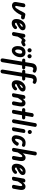

<svg xmlns="http://www.w3.org/2000/svg" viewBox="2874 -3842 1396 7184"><g transform="rotate(90 3572.0 -250.0)"><path d="M192.5 0.5Q150.5 0.5 116 -17.2Q81.5 -35 64.8 -71.8Q48 -108.5 58 -164.5L106 -439Q111.5 -468.5 136.8 -484.5Q162 -500.5 186.5 -500.5Q215.5 -500.5 235.5 -480.2Q255.5 -460 249.5 -424.5L202 -164.5Q197.5 -140 211 -129.5Q224.5 -119 233.5 -119Q256 -119 288 -160.2Q320 -201.5 360.2 -273.8Q400.5 -346 446.5 -439Q462.5 -470.5 479.8 -485.5Q497 -500.5 526 -500.5Q529 -500.5 536.5 -499.2Q544 -498 567.8 -493.5Q591.5 -489 642.5 -478.5Q674 -472.5 690 -453.8Q706 -435 706 -411.5Q706 -370 675.2 -351.8Q644.5 -333.5 601.5 -342L547.5 -352.5L544 -344Q498.5 -241.5 439.2 -164Q380 -86.5 316 -43Q252 0.5 192.5 0.5Z M854 9Q773 9 732 -36Q691 -81 691 -167.5Q691 -235.5 714.2 -297Q737.5 -358.5 777.5 -406.5Q817.5 -454.5 868.8 -482Q920 -509.5 975.5 -509.5Q1044.5 -509.5 1078.8 -481.8Q1113 -454 1113 -400.5Q1113 -378 1103.8 -356.5Q1094.5 -335 1075.8 -314.2Q1057 -293.5 1029 -272.8Q1001 -252 963.5 -231Q940.5 -217.5 906 -199.8Q871.5 -182 831.5 -163Q832 -154.5 833.2 -147.8Q834.5 -141 836.5 -135.5Q840.5 -125.5 847.8 -119Q855 -112.5 865 -112.5Q888 -112.5 910.8 -123Q933.5 -133.5 950.5 -154.5Q973 -180.5 999.2 -188Q1025.5 -195.5 1047 -179.5Q1057.5 -172 1064.5 -157Q1071.5 -142 1069.2 -122.2Q1067 -102.5 1048 -79.5Q1013.5 -38.5 962 -14.8Q910.5 9 854 9ZM847 -279.5Q861 -287 874.5 -294.8Q888 -302.5 902 -310.5Q929.5 -326.5 947.5 -340Q965.5 -353.5 974.8 -364.8Q984 -376 984 -385Q984 -391.5 981.2 -396.5Q978.5 -401.5 972 -401.5Q944 -401.5 920 -386.2Q896 -371 877.5 -343.5Q859 -316 847 -279.5Z M1246.5 0Q1219 0 1197 -18.2Q1175 -36.5 1180 -68.5L1246.5 -441.5Q1252 -470.5 1275.2 -485.5Q1298.5 -500.5 1322 -500.5Q1350 -500.5 1372.2 -479.8Q1394.5 -459 1388.5 -424.5L1385 -407.5Q1413.5 -450.5 1442.8 -478.5Q1472 -506.5 1496.5 -506.5Q1520 -506.5 1530 -498Q1540 -489.5 1546.8 -480.8Q1553.5 -472 1566.5 -472Q1581 -472 1595.8 -481.5Q1610.5 -491 1618 -496Q1632.5 -505.5 1655.2 -506Q1678 -506.5 1696.2 -493.5Q1714.5 -480.5 1714.5 -450Q1714.5 -428.5 1704.2 -415.2Q1694 -402 1679.8 -394Q1665.5 -386 1654 -380Q1634.5 -369.5 1607.2 -356.8Q1580 -344 1562.5 -344Q1542.5 -344 1526.2 -351.2Q1510 -358.5 1496.8 -365.8Q1483.5 -373 1471.5 -373Q1463.5 -373 1447 -357.5Q1430.5 -342 1406.5 -307.2Q1382.5 -272.5 1351.5 -215L1323.5 -58.5Q1318 -30 1294.2 -15Q1270.5 0 1246.5 0Z M1872.5 6Q1794 6 1749 -54.5Q1704 -115 1704 -218Q1704 -308 1732.5 -372.8Q1761 -437.5 1813.8 -472Q1866.5 -506.5 1938.5 -506.5Q2023.5 -506.5 2071.8 -457.2Q2120 -408 2120 -317.5Q2120 -253.5 2099.8 -195.2Q2079.5 -137 2044.8 -91.8Q2010 -46.5 1965.5 -20.2Q1921 6 1872.5 6ZM1885 -119Q1912 -119 1935 -147Q1958 -175 1972.2 -220.5Q1986.5 -266 1986.5 -318.5Q1986.5 -351 1970.8 -366.8Q1955 -382.5 1928.5 -382.5Q1899.5 -382.5 1877.8 -362.8Q1856 -343 1844.2 -305.2Q1832.5 -267.5 1832.5 -214Q1832.5 -170 1846.8 -144.5Q1861 -119 1885 -119Z M2083 -580.5Q2052.5 -580.5 2029.8 -603.2Q2007 -626 2007 -658Q2007 -689.5 2029 -712.5Q2051 -735.5 2083 -735.5Q2114 -735.5 2137.8 -713.5Q2161.5 -691.5 2161.5 -658Q2161.5 -626 2138.5 -603.2Q2115.5 -580.5 2083 -580.5ZM1860.5 -580.5Q1830 -580.5 1807.2 -603.2Q1784.5 -626 1784.5 -658Q1784.5 -689.5 1806.5 -712.5Q1828.5 -735.5 1860.5 -735.5Q1891.5 -735.5 1915.2 -713.5Q1939 -691.5 1939 -658Q1939 -626 1915.8 -603.2Q1892.5 -580.5 1860.5 -580.5Z M2232 427Q2204.5 427 2189 413.2Q2173.5 399.5 2168.2 380.2Q2163 361 2166 344L2285 -379H2245Q2213 -379 2193 -396Q2173 -413 2173 -439Q2173 -464 2189.2 -480.8Q2205.5 -497.5 2238 -497.5H2305L2346.5 -753Q2357.5 -821 2389.2 -859.2Q2421 -897.5 2464.2 -913Q2507.5 -928.5 2553 -928.5Q2588.5 -928.5 2617.8 -919.2Q2647 -910 2675 -891Q2694 -878.5 2698.8 -858Q2703.5 -837.5 2689 -811Q2672 -782 2649.2 -776.8Q2626.5 -771.5 2613.5 -780.5Q2604.5 -786 2589.8 -792.2Q2575 -798.5 2553 -798.5Q2533.5 -798.5 2513.2 -779.8Q2493 -761 2486 -720.5L2449.5 -497.5H2500.5Q2534.5 -497.5 2554.8 -480.8Q2575 -464 2575 -439Q2575 -411.5 2557 -395.2Q2539 -379 2507.5 -379H2429.5L2306.5 364.5Q2303 389.5 2282 408.2Q2261 427 2232 427Z M2650 427Q2622.5 427 2607 413.2Q2591.5 399.5 2586.2 380.2Q2581 361 2584 344L2703 -379H2663Q2631 -379 2611 -396Q2591 -413 2591 -439Q2591 -464 2607.2 -480.8Q2623.5 -497.5 2656 -497.5H2723L2764.5 -753Q2775.5 -821 2807.2 -859.2Q2839 -897.5 2882.2 -913Q2925.5 -928.5 2971 -928.5Q3006.5 -928.5 3035.8 -919.2Q3065 -910 3093 -891Q3112 -878.5 3116.8 -858Q3121.5 -837.5 3107 -811Q3090 -782 3067.2 -776.8Q3044.5 -771.5 3031.5 -780.5Q3022.5 -786 3007.8 -792.2Q2993 -798.5 2971 -798.5Q2951.5 -798.5 2931.2 -779.8Q2911 -761 2904 -720.5L2867.5 -497.5H2918.5Q2952.5 -497.5 2972.8 -480.8Q2993 -464 2993 -439Q2993 -411.5 2975 -395.2Q2957 -379 2925.5 -379H2847.5L2724.5 364.5Q2721 389.5 2700 408.2Q2679 427 2650 427Z M3145.5 9Q3064.5 9 3023.5 -36Q2982.5 -81 2982.5 -167.5Q2982.5 -235.5 3005.8 -297Q3029 -358.5 3069 -406.5Q3109 -454.5 3160.2 -482Q3211.5 -509.5 3267 -509.5Q3336 -509.5 3370.2 -481.8Q3404.5 -454 3404.5 -400.5Q3404.5 -378 3395.2 -356.5Q3386 -335 3367.2 -314.2Q3348.5 -293.5 3320.5 -272.8Q3292.5 -252 3255 -231Q3232 -217.5 3197.5 -199.8Q3163 -182 3123 -163Q3123.5 -154.5 3124.8 -147.8Q3126 -141 3128 -135.5Q3132 -125.5 3139.2 -119Q3146.5 -112.5 3156.5 -112.5Q3179.5 -112.5 3202.2 -123Q3225 -133.5 3242 -154.5Q3264.5 -180.5 3290.8 -188Q3317 -195.5 3338.5 -179.5Q3349 -172 3356 -157Q3363 -142 3360.8 -122.2Q3358.5 -102.5 3339.5 -79.5Q3305 -38.5 3253.5 -14.8Q3202 9 3145.5 9ZM3138.5 -279.5Q3152.5 -287 3166 -294.8Q3179.5 -302.5 3193.5 -310.5Q3221 -326.5 3239 -340Q3257 -353.5 3266.2 -364.8Q3275.5 -376 3275.5 -385Q3275.5 -391.5 3272.8 -396.5Q3270 -401.5 3263.5 -401.5Q3235.5 -401.5 3211.5 -386.2Q3187.5 -371 3169 -343.5Q3150.5 -316 3138.5 -279.5Z M3529.5 0Q3493.5 0 3479.8 -18.5Q3466 -37 3470.5 -62.5L3538 -440.5Q3540 -449 3547.5 -463.2Q3555 -477.5 3572.2 -489Q3589.5 -500.5 3619.5 -500.5Q3654 -500.5 3670 -482Q3686 -463.5 3680.5 -432L3676 -405.5Q3712 -450 3750.2 -478.2Q3788.5 -506.5 3832.5 -506.5Q3886.5 -506.5 3918.2 -480Q3950 -453.5 3959.5 -401.2Q3969 -349 3955 -270.5L3915.5 -48Q3913 -33 3894.2 -16.5Q3875.5 0 3837 0Q3802 0 3785.5 -22.2Q3769 -44.5 3773.5 -70L3814.5 -292.5Q3820 -322.5 3817.8 -342.8Q3815.5 -363 3807 -373.5Q3798.5 -384 3784.5 -384Q3758.5 -384 3723 -338.8Q3687.5 -293.5 3643 -220L3613.5 -52.5Q3611 -37 3590 -18.5Q3569 0 3529.5 0Z M4158.5 0Q4130.5 0 4107.8 -14Q4085 -28 4091 -62.5L4146.5 -376H4095Q4061 -376 4042.8 -393Q4024.5 -410 4024.5 -436Q4024.5 -462.5 4042.8 -480Q4061 -497.5 4095 -497.5H4168L4213.5 -760.5Q4217.5 -784.5 4239 -798.2Q4260.5 -812 4283.5 -812Q4303 -812 4321 -806Q4339 -800 4349.5 -786Q4360 -772 4355.5 -747L4312 -497.5H4375.5Q4410 -497.5 4428.5 -480Q4447 -462.5 4447 -436Q4447 -410 4428.5 -393Q4410 -376 4375.5 -376H4291L4233 -50.5Q4228 -23 4206.8 -11.5Q4185.5 0 4158.5 0Z M4511 0Q4495 0 4478 -7.5Q4461 -15 4450.8 -30.8Q4440.5 -46.5 4444.5 -71L4586.5 -874.5Q4592 -904.5 4612.5 -916.5Q4633 -928.5 4656.5 -928.5Q4687 -928.5 4710.2 -909.8Q4733.5 -891 4726.5 -856.5L4586.5 -62.5Q4581 -32 4557.8 -16Q4534.5 0 4511 0Z M4802.5 0Q4766 0 4752.8 -18.5Q4739.5 -37 4743 -62.5L4810.5 -440.5Q4812 -449 4819.8 -463.2Q4827.5 -477.5 4845 -489Q4862.5 -500.5 4892.5 -500.5Q4926.5 -500.5 4942.8 -482Q4959 -463.5 4953.5 -432L4886.5 -52.5Q4884 -37 4863 -18.5Q4842 0 4802.5 0ZM4917.5 -590.5Q4887.5 -590.5 4865.2 -612.8Q4843 -635 4843 -666.5Q4843 -697 4865 -719.8Q4887 -742.5 4917.5 -742.5Q4947 -742.5 4970.8 -720.8Q4994.5 -699 4994.5 -666.5Q4994.5 -635 4971.8 -612.8Q4949 -590.5 4917.5 -590.5Z M5185.5 9Q5110 9 5071.2 -40Q5032.5 -89 5042.5 -172Q5051 -250.5 5074 -313Q5097 -375.5 5132.8 -419.2Q5168.5 -463 5214.8 -486.2Q5261 -509.5 5315.5 -509.5Q5353.5 -509.5 5382.5 -505.5Q5411.5 -501.5 5434.5 -491.5Q5444 -488 5456 -478.2Q5468 -468.5 5473.2 -451.8Q5478.5 -435 5467 -410Q5455.5 -385.5 5433.5 -376.5Q5411.5 -367.5 5386.5 -377.5Q5366.5 -385.5 5349 -389.2Q5331.5 -393 5315.5 -393Q5279 -393 5249.8 -366.2Q5220.5 -339.5 5201 -289.2Q5181.5 -239 5173.5 -168.5Q5170.5 -145.5 5178.2 -130.5Q5186 -115.5 5200 -115.5Q5224.5 -115.5 5254.8 -146.2Q5285 -177 5313 -231.5Q5321 -247.5 5345.8 -252.2Q5370.5 -257 5398.5 -242.5Q5426.5 -229 5430.8 -205.2Q5435 -181.5 5428.5 -170Q5383 -87 5318 -39Q5253 9 5185.5 9Z M5581 0Q5565 0 5547.8 -7.5Q5530.5 -15 5520.5 -30.8Q5510.5 -46.5 5514.5 -71L5656 -874.5Q5661.5 -904.5 5682 -916.5Q5702.5 -928.5 5726 -928.5Q5756.5 -928.5 5778.8 -909.8Q5801 -891 5795.5 -856.5L5716.5 -402Q5753.5 -448 5791.8 -478.8Q5830 -509.5 5875.5 -509.5Q5929.5 -509.5 5961.2 -482.2Q5993 -455 6002.5 -402Q6012 -349 5998 -270.5L5958.5 -48Q5956 -33 5937 -16.5Q5918 0 5879 0Q5845 0 5828.5 -22.2Q5812 -44.5 5816.5 -70L5856 -292.5Q5861.5 -322.5 5859.5 -343.8Q5857.5 -365 5849 -376Q5840.5 -387 5826 -387Q5800.5 -387 5764.5 -339.2Q5728.5 -291.5 5683.5 -216L5656.5 -62.5Q5651.5 -32 5627.8 -16Q5604 0 5581 0Z M6270 9Q6189 9 6148 -36Q6107 -81 6107 -167.5Q6107 -235.5 6130.2 -297Q6153.5 -358.5 6193.5 -406.5Q6233.5 -454.5 6284.8 -482Q6336 -509.5 6391.5 -509.5Q6460.5 -509.5 6494.8 -481.8Q6529 -454 6529 -400.5Q6529 -378 6519.8 -356.5Q6510.5 -335 6491.8 -314.2Q6473 -293.5 6445 -272.8Q6417 -252 6379.5 -231Q6356.5 -217.5 6322 -199.8Q6287.5 -182 6247.5 -163Q6248 -154.5 6249.2 -147.8Q6250.5 -141 6252.5 -135.5Q6256.5 -125.5 6263.8 -119Q6271 -112.5 6281 -112.5Q6304 -112.5 6326.8 -123Q6349.5 -133.5 6366.5 -154.5Q6389 -180.5 6415.2 -188Q6441.5 -195.5 6463 -179.5Q6473.5 -172 6480.5 -157Q6487.5 -142 6485.2 -122.2Q6483 -102.5 6464 -79.5Q6429.5 -38.5 6378 -14.8Q6326.5 9 6270 9ZM6263 -279.5Q6277 -287 6290.5 -294.8Q6304 -302.5 6318 -310.5Q6345.5 -326.5 6363.5 -340Q6381.5 -353.5 6390.8 -364.8Q6400 -376 6400 -385Q6400 -391.5 6397.2 -396.5Q6394.5 -401.5 6388 -401.5Q6360 -401.5 6336 -386.2Q6312 -371 6293.5 -343.5Q6275 -316 6263 -279.5Z M6654 0Q6618 0 6604.2 -18.5Q6590.5 -37 6595 -62.5L6662.5 -440.5Q6664.5 -449 6672 -463.2Q6679.5 -477.5 6696.8 -489Q6714 -500.5 6744 -500.5Q6778.5 -500.5 6794.5 -482Q6810.5 -463.5 6805 -432L6800.5 -405.5Q6836.5 -450 6874.8 -478.2Q6913 -506.5 6957 -506.5Q7011 -506.5 7042.8 -480Q7074.5 -453.5 7084 -401.2Q7093.5 -349 7079.5 -270.5L7040 -48Q7037.5 -33 7018.8 -16.5Q7000 0 6961.5 0Q6926.5 0 6910 -22.2Q6893.5 -44.5 6898 -70L6939 -292.5Q6944.5 -322.5 6942.2 -342.8Q6940 -363 6931.5 -373.5Q6923 -384 6909 -384Q6883 -384 6847.5 -338.8Q6812 -293.5 6767.5 -220L6738 -52.5Q6735.5 -37 6714.5 -18.5Q6693.5 0 6654 0Z"/></g></svg>

Font: Edu AU VIC WA NT Hand
Style: Bold
Weight: 700
Version: Version 1.001